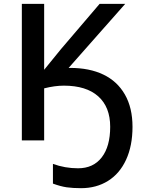

<svg xmlns="http://www.w3.org/2000/svg" viewBox="-20 -734 764 1004"><path d="M314 -286.1Q266.6 -286.1 210.9 -272V0H94.2V-713.9H210.9V-369.1L298.8 -477.1L501 -713.9H634.8L338.9 -378.9H346.2Q447.8 -378.9 520.5 -344Q593.3 -309.1 633.1 -239.7Q672.9 -170.4 672.9 -70.8Q672.9 28.3 639.4 101.1Q606 173.8 544.9 211.9Q483.9 250 403.8 250Q360.8 250 328.6 245.4Q296.4 240.7 256.8 226.1V123Q319.8 146 388.2 146Q467.8 146 512 88.9Q556.2 31.7 556.2 -70.8Q556.2 -174.3 493.7 -230.2Q431.2 -286.1 314 -286.1Z"/></svg>

Font: Open Sans Semibold
Style: Regular
Weight: 600
Foundry: Ascender Corporation
Version: Version 1.10; ttfautohint (v1.5.65-e2d9)